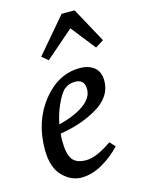

<svg xmlns="http://www.w3.org/2000/svg" viewBox="-116 -822 660 898"><g transform="rotate(-15 214.0 -373.0)"><path d="M428 -586 388 -561 295 -679 159 -561 129 -586 273 -755H336ZM333 -117 357 -91Q319 -50 268 -20.5Q217 9 166 9Q115 9 74 -33.5Q33 -76 33 -161Q33 -298 108.5 -393Q184 -488 289 -488Q332 -488 358.5 -466.5Q385 -445 385 -402Q385 -321 298 -273Q224 -231 124 -215Q122 -203 122 -181Q122 -117 141 -90.5Q160 -64 208.5 -64Q257 -64 333 -117ZM129 -258Q208 -278 252.5 -310.5Q297 -343 297 -384Q297 -432 251 -432Q219 -432 195 -411Q176 -391 156.5 -347Q137 -303 129 -258Z"/></g></svg>

Font: Poly
Style: Italic
Weight: 400
Italic angle: -10°
Designer: Nicolas Silva
Foundry: Jose Nicolas Silva Schwarzenberg
Version: Version 1.003